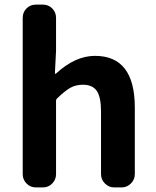

<svg xmlns="http://www.w3.org/2000/svg" viewBox="-20 -818 680 838"><path d="M136.7 0Q112.3 0 95.7 -17.1Q79.1 -34.2 79.1 -57.6V-740.2Q79.1 -764.6 95.7 -781.2Q112.3 -797.9 136.7 -797.9H167Q191.4 -797.9 208 -781.2Q224.6 -764.6 224.6 -740.2V-596.7L219.7 -499Q219.7 -497.1 221.2 -496.1Q222.7 -495.1 224.6 -497.1Q308.6 -574.2 394.5 -574.2Q568.4 -574.2 568.4 -348.6V-57.6Q568.4 -34.2 551.3 -17.1Q534.2 0 510.7 0H478.5Q455.1 0 438 -17.1Q420.9 -34.2 420.9 -57.6V-331.1Q420.9 -394.5 402.3 -421.4Q383.8 -448.2 341.8 -448.2Q310.5 -448.2 286.6 -434.6Q262.7 -420.9 230.5 -389.6Q224.6 -384.8 224.6 -377.9V-57.6Q224.6 -34.2 208 -17.1Q191.4 0 167 0Z"/></svg>

Font: Gen Jyuu Gothic P Bold
Style: Bold
Weight: 700
Designer: [Source Han Sans]
Ryoko NISHIZUKA  (kana & ideographs); Paul D. Hunt (Latin, Greek & Cyrillic); Wenlong ZHANG  (bopomofo
Version: Version 1.002.20150607